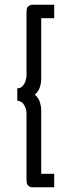

<svg xmlns="http://www.w3.org/2000/svg" viewBox="-20 -760 299 811"><path d="M154 -683V-422Q154 -410 148.5 -392Q143 -374 127 -360Q143 -347 148.5 -328.5Q154 -310 154 -298V-26H209V31H115Q107 31 99.5 24.5Q92 18 92 1V-280Q92 -300 82 -316.5Q72 -333 53 -335V-387Q67 -387 75.5 -396.5Q84 -406 88 -419Q92 -432 92 -440V-710Q92 -729 101 -734.5Q110 -740 115 -740H209V-683Z"/></svg>

Font: Raleway Thin
Style: Regular
Weight: 400
Version: Version 4.026